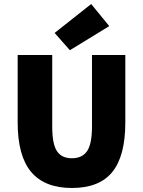

<svg xmlns="http://www.w3.org/2000/svg" viewBox="-20 -924 712 956"><path d="M338 12Q202 12 135 -68Q68 -148 68 -314V-650H240V-294Q240 -207 263.5 -171.5Q287 -136 338 -136Q389 -136 413.5 -171.5Q438 -207 438 -294V-650H604V-314Q604 -148 539.5 -68Q475 12 338 12ZM328 -674 252 -760 434 -904 524 -794Z"/></svg>

Font: Assistant ExtraBold
Style: Regular
Weight: 800
Designer: Hebrew By Ben Nathan, Latin by Paul Hunt
Version: Version 3.000